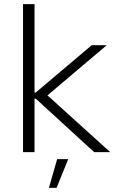

<svg xmlns="http://www.w3.org/2000/svg" viewBox="-20 -740 568 934"><path d="M92 0H148V-260H154L438 0H516L211 -276L499 -520H426L154 -290H148V-720H92ZM218 174H255L312 34H258Z"/></svg>

Font: Fixel Display Light
Style: Regular
Weight: 300
Designer: AlfaBravo + MacPaw
Foundry: Kyrylo Tkachov, Marchela Mozhyna, Serhii Makarenko, Maria Weinstein, Zakhar Kryvoshyya
Version: Version 1.211